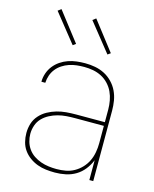

<svg xmlns="http://www.w3.org/2000/svg" viewBox="-114 -822 727 907"><g transform="rotate(15 250.0 -369.0)"><path d="M242 8Q220 8 198.5 5.5Q177 3 156.5 -4.5Q136 -12 118 -25Q100 -38 87.5 -55.5Q75 -73 69.5 -94.5Q64 -116 64 -138Q64 -162 71 -184.5Q78 -207 94 -225Q110 -243 131 -254.5Q152 -266 174.5 -272.5Q197 -279 220.5 -281Q244 -283 268 -283H409V-345Q409 -366 405 -388Q401 -410 392 -429.5Q383 -449 367.5 -465.5Q352 -482 332.5 -492Q313 -502 291.5 -506Q270 -510 248 -510Q230 -510 211.5 -508Q193 -506 175 -500Q157 -494 141 -483.5Q125 -473 113.5 -458.5Q102 -444 96 -426.5Q90 -409 89 -390H70Q70 -411 77 -431.5Q84 -452 97 -468.5Q110 -485 127.5 -497Q145 -509 165 -516Q185 -523 206 -525.5Q227 -528 248 -528Q273 -528 297 -523.5Q321 -519 342.5 -508Q364 -497 381.5 -479Q399 -461 409.5 -439Q420 -417 424 -393Q428 -369 428 -345V0H409V-97Q399 -72 382.5 -51Q366 -30 343.5 -16.5Q321 -3 295 2.5Q269 8 242 8ZM245 -10Q268 -10 290 -14Q312 -18 331.5 -29Q351 -40 366.5 -56.5Q382 -73 391.5 -93Q401 -113 405 -135.5Q409 -158 409 -180V-265H268Q247 -265 226 -263.5Q205 -262 184.5 -256.5Q164 -251 145 -241Q126 -231 111.5 -216Q97 -201 90 -180.5Q83 -160 83 -139Q83 -120 88.5 -101Q94 -82 105.5 -66Q117 -50 133.5 -39Q150 -28 168.5 -21.5Q187 -15 206.5 -12.5Q226 -10 245 -10ZM338 -595 227 -734 243 -746 352 -605ZM168 -595 57 -734 73 -746 182 -605Z"/></g></svg>

Font: Iosevka Thin
Style: Regular
Weight: 100
Monospace: yes
Designer: Belleve Invis
Foundry: Belleve Invis
Version: Version 32.5.0; ttfautohint (v1.8.4)